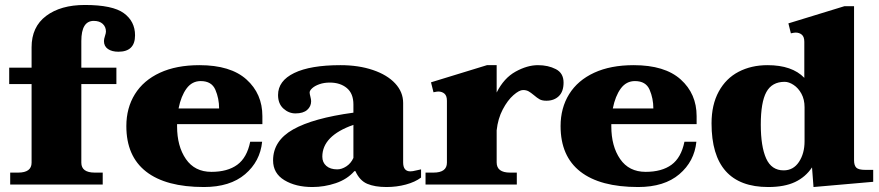

<svg xmlns="http://www.w3.org/2000/svg" viewBox="-20 -742 3535 772"><path d="M523 -600Q523 -534 456 -534Q430 -534 414 -545Q398 -556 398 -577Q398 -585 402 -597Q406 -609 406 -615Q406 -634 393 -646Q380 -658 357 -658Q307 -658 307 -577V-470H448V-404H307V-88Q307 -48 361 -48H393V0H21V-48H53Q107 -48 107 -88V-404H17V-470H107V-552Q107 -634 165.5 -678Q224 -722 321 -722Q433 -722 478 -689Q523 -656 523 -600Z M692 -243V-234Q692 -154 727.5 -102.5Q763 -51 830 -51Q895 -51 934 -79.5Q973 -108 986 -172H1034Q1026 -93 965.5 -41.5Q905 10 800 10Q647 10 567.5 -52Q488 -114 488 -235Q488 -308 522.5 -363.5Q557 -419 623 -449.5Q689 -480 782 -480Q907 -480 971 -422.5Q1035 -365 1035 -275V-243ZM698 -306H861Q861 -346 846 -381Q831 -416 787 -416Q752 -416 730 -386Q708 -356 698 -306Z M1078 -97Q1078 -176 1158.5 -221.5Q1239 -267 1401 -289V-322Q1401 -366 1374.5 -388Q1348 -410 1306 -410Q1283 -410 1264.5 -403.5Q1246 -397 1235.5 -387.5Q1225 -378 1225 -370Q1225 -365 1228 -353.5Q1231 -342 1231 -335Q1231 -314 1215 -300Q1199 -286 1168 -286Q1141 -286 1119.5 -305.5Q1098 -325 1098 -360Q1098 -417 1163 -448.5Q1228 -480 1349 -480Q1422 -480 1479.5 -460.5Q1537 -441 1569 -406.5Q1601 -372 1601 -328V-89Q1601 -53 1630 -53Q1639 -53 1652.5 -56.5Q1666 -60 1673 -61V-28Q1649 -10 1612 0Q1575 10 1534 10Q1487 10 1456.5 -3Q1426 -16 1409 -54H1405Q1376 -21 1330 -5.5Q1284 10 1236 10Q1169 10 1123.5 -17.5Q1078 -45 1078 -97ZM1401 -107V-240Q1276 -196 1276 -112Q1276 -89 1292 -75Q1308 -61 1336 -61Q1354 -61 1372.5 -73Q1391 -85 1401 -107Z M2246 -410Q2246 -374 2227 -355.5Q2208 -337 2177 -337Q2160 -337 2150 -342.5Q2140 -348 2126 -360Q2114 -370 2105 -375Q2096 -380 2083 -380Q2068 -380 2044.5 -359.5Q2021 -339 2001.5 -302Q1982 -265 1977 -218V-89Q1977 -48 2031 -48H2058V0H1691V-48H1723Q1777 -48 1777 -88V-337Q1777 -357 1767 -365.5Q1757 -374 1742 -374Q1737 -374 1723 -371L1713 -411L1938 -480H1977V-370Q2006 -428 2053 -454Q2100 -480 2143 -480Q2184 -480 2215 -464Q2246 -448 2246 -410Z M2438 -243V-234Q2438 -154 2473.5 -102.5Q2509 -51 2576 -51Q2641 -51 2680 -79.5Q2719 -108 2732 -172H2780Q2772 -93 2711.5 -41.5Q2651 10 2546 10Q2393 10 2313.5 -52Q2234 -114 2234 -235Q2234 -308 2268.5 -363.5Q2303 -419 2369 -449.5Q2435 -480 2528 -480Q2653 -480 2717 -422.5Q2781 -365 2781 -275V-243ZM2444 -306H2607Q2607 -346 2592 -381Q2577 -416 2533 -416Q2498 -416 2476 -386Q2454 -356 2444 -306Z M2841 -246Q2841 -321 2870 -374Q2899 -427 2950 -453.5Q3001 -480 3066 -480Q3165 -480 3214 -429V-574Q3214 -594 3204 -602.5Q3194 -611 3179 -611Q3174 -611 3160 -608L3150 -648L3375 -717H3414V-98Q3414 -77 3423 -68Q3432 -59 3459 -59H3491V-11L3251 10L3245 -69Q3219 -30 3176.5 -10Q3134 10 3069 10Q2841 10 2841 -246ZM3215 -174V-311Q3215 -342 3202.5 -365Q3190 -388 3171 -400.5Q3152 -413 3135 -413Q3084 -413 3061.5 -372Q3039 -331 3039 -241Q3039 -153 3060.5 -105Q3082 -57 3131 -57Q3170 -57 3192.5 -91Q3215 -125 3215 -174Z"/></svg>

Font: Taviraj Black
Style: Regular
Weight: 900
Designer: Katatrad Team
Foundry: CadsonDemak
Version: Version 1.030